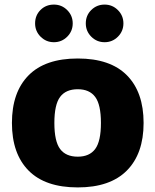

<svg xmlns="http://www.w3.org/2000/svg" viewBox="-20 -803 677 837"><path d="M319 -120Q370 -120 395 -153.5Q420 -187 420 -267Q420 -347 395 -380.5Q370 -414 319 -414Q267 -414 242 -380.5Q217 -347 217 -267Q217 -187 242 -153.5Q267 -120 319 -120ZM319 14Q177 14 104.5 -59.5Q32 -133 32 -267Q32 -401 104.5 -474.5Q177 -548 319 -548Q461 -548 533.5 -474.5Q606 -401 606 -267Q606 -133 533 -59.5Q460 14 319 14ZM133 -701Q133 -736 156.5 -759.5Q180 -783 215 -783Q249 -783 273 -759Q297 -735 297 -701Q297 -667 273 -643Q249 -619 215 -619Q181 -619 157 -643Q133 -667 133 -701ZM354 -701Q354 -736 378 -759.5Q402 -783 436 -783Q470 -783 494 -759Q518 -735 518 -701Q518 -667 494 -643Q470 -619 436 -619Q402 -619 378 -643Q354 -667 354 -701Z"/></svg>

Font: Nacelle Heavy
Style: Regular
Weight: 800
Designer: Sora Sagano
Foundry: Sora Sagano
Version: Version 1.000;FEAKit 1.0